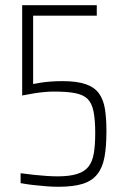

<svg xmlns="http://www.w3.org/2000/svg" viewBox="-20 -708 477 736"><path d="M203 8Q183 8 157 6Q131 4 105.5 1Q80 -2 59 -6V-44Q88 -40 112.5 -37.5Q137 -35 159.5 -33.5Q182 -32 201 -32Q246 -32 275 -41Q304 -50 319 -69Q334 -88 339.5 -119.5Q345 -151 345 -198Q345 -249 338.5 -281Q332 -313 315.5 -329Q299 -345 268 -351Q237 -357 187 -357Q172 -357 153.5 -355.5Q135 -354 112.5 -350.5Q90 -347 65 -342V-688H351V-648H107V-386Q122 -389 139 -391.5Q156 -394 176 -395.5Q196 -397 219 -397Q276 -397 309.5 -385Q343 -373 360 -349Q377 -325 382.5 -289Q388 -253 388 -205Q388 -146 380.5 -105.5Q373 -65 352.5 -39.5Q332 -14 296 -3Q260 8 203 8Z"/></svg>

Font: Saira Condensed ExtraLight
Style: Regular
Weight: 250
Width: 3
Designer: Hector Gatti with collaboration of the Omnibus-Type team
Foundry: Omnibus-Type
Version: Version 1.101